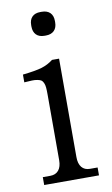

<svg xmlns="http://www.w3.org/2000/svg" viewBox="-83 -754 463 797"><g transform="rotate(-10 149.0 -355.0)"><path d="M189 -90.8Q189 -63 201.2 -48.1Q213.4 -33.2 235.8 -33.2H268.1V0H37.1V-33.2H68.8Q91.3 -33.2 103.8 -48.1Q116.2 -63 116.2 -90.8V-368.2Q116.2 -386.2 115.2 -397Q114.3 -407.7 110.6 -416.3Q106.9 -424.8 101.8 -428.5Q96.7 -432.1 85.7 -434.3Q74.7 -436.5 62.7 -436Q50.8 -435.5 29.8 -434.1V-466.8Q84 -472.7 110.6 -480.7Q137.2 -488.8 159.2 -505.9H189ZM99.1 -657.2V-663.1Q99.1 -685.5 111.3 -697.8Q123.5 -710 146 -710H151.9Q174.3 -710 186.8 -697.8Q199.2 -685.5 199.2 -663.1V-657.2Q199.2 -634.8 186.8 -622.3Q174.3 -609.9 151.9 -609.9H146Q123.5 -609.9 111.3 -622.3Q99.1 -634.8 99.1 -657.2Z"/></g></svg>

Font: LT Superior Serif
Style: Regular
Weight: 400
Designer: Daniel Lyons
Foundry: LyonsType
Version: Version 2.120;FEAKit 1.0